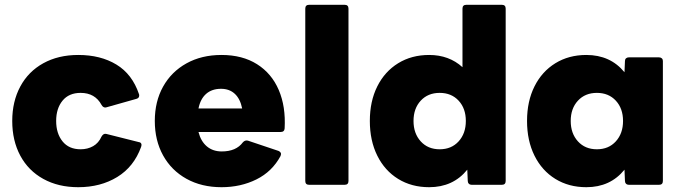

<svg xmlns="http://www.w3.org/2000/svg" viewBox="-20 -770 2840 800"><path d="M31 -266Q31 -347 64.5 -409.5Q98 -472 160.5 -506.5Q223 -541 306 -541Q399 -541 465 -501Q531 -461 559 -378Q560 -376 560 -372Q560 -361 548 -358L424 -323L419 -322Q409 -322 403 -333Q376 -383 316 -383Q267 -383 240.5 -350.5Q214 -318 214 -266Q214 -214 240.5 -181Q267 -148 316 -148Q345 -148 368 -161Q391 -174 403 -201Q411 -215 423 -212L558 -178Q566 -177 568.5 -171.5Q571 -166 568 -158Q538 -75 468.5 -32.5Q399 10 306 10Q223 10 160.5 -24.5Q98 -59 64.5 -121.5Q31 -184 31 -266Z M625 -266Q625 -347 659.5 -409Q694 -471 757 -506Q820 -541 903 -541Q990 -541 1051 -502.5Q1112 -464 1141.5 -395Q1171 -326 1166 -235Q1165 -220 1149 -220H807Q817 -181 842 -160Q867 -139 904 -139Q964 -139 992 -177Q1001 -187 1013 -184L1141 -141Q1151 -136 1151 -128L1149 -120Q1114 -55 1048.5 -22.5Q983 10 903 10Q820 10 757 -25Q694 -60 659.5 -122.5Q625 -185 625 -266ZM807 -318H989Q981 -358 958.5 -379Q936 -400 901 -400Q863 -400 839 -379Q815 -358 807 -318Z M1268 0Q1252 0 1252 -16V-734Q1252 -750 1268 -750H1416Q1432 -750 1432 -734V-16Q1432 0 1416 0Z M1521 -266Q1521 -348 1552 -410Q1583 -472 1639 -506.5Q1695 -541 1768 -541Q1851 -541 1907 -490V-734Q1907 -750 1923 -750H2071Q2087 -750 2087 -734V-16Q2087 0 2071 0H1945Q1938 0 1933.5 -4.5Q1929 -9 1929 -16L1927 -63Q1868 10 1768 10Q1695 10 1639 -24.5Q1583 -59 1552 -121.5Q1521 -184 1521 -266ZM1921 -266Q1921 -318 1891 -350.5Q1861 -383 1812 -383Q1763 -383 1733 -350.5Q1703 -318 1703 -266Q1703 -214 1733 -181Q1763 -148 1812 -148Q1861 -148 1891 -181Q1921 -214 1921 -266Z M2176 -266Q2176 -348 2207 -410Q2238 -472 2294 -506.5Q2350 -541 2423 -541Q2523 -541 2582 -469L2584 -516Q2584 -523 2588.5 -527Q2593 -531 2600 -531H2726Q2733 -531 2737.5 -527Q2742 -523 2742 -516V-16Q2742 0 2726 0H2600Q2593 0 2588.5 -4.5Q2584 -9 2584 -16L2582 -63Q2523 10 2423 10Q2350 10 2294 -24.5Q2238 -59 2207 -121.5Q2176 -184 2176 -266ZM2576 -266Q2576 -318 2546 -350.5Q2516 -383 2467 -383Q2418 -383 2388 -350.5Q2358 -318 2358 -266Q2358 -214 2388 -181Q2418 -148 2467 -148Q2516 -148 2546 -181Q2576 -214 2576 -266Z"/></svg>

Font: LINE Seed Sans TH App ExtraBold
Style: Regular
Weight: 800
Designer: Dalton Maag Ltd | Thai characters by Cadson Demak Co.,Ltd.
Foundry: Dalton Maag Ltd
Version: Version 1.003